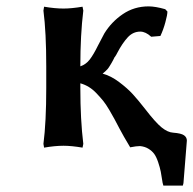

<svg xmlns="http://www.w3.org/2000/svg" viewBox="-20 -457 606 602"><path d="M125 -181.2V-249Q125 -355.5 116.2 -423.8L118.2 -436Q152.3 -430.2 179.2 -430.2Q204.1 -430.2 238.8 -436L241.2 -423.8Q231.9 -347.7 231.9 -249Q249.5 -254.9 261.5 -270.5Q273.4 -286.1 287.1 -314Q305.7 -350.1 307.1 -352.1Q329.6 -388.7 365.2 -412.8Q400.9 -437 445.8 -437Q466.8 -437 498 -428.2L504.9 -420.9Q504.9 -410.6 498.5 -387.2Q492.2 -363.8 482.9 -344.2L454.1 -341.8Q436.5 -357.9 419.9 -357.9Q397 -357.9 380.4 -339.8Q363.8 -321.8 348.1 -292Q347.7 -291 344.7 -285.6Q341.8 -280.3 339.8 -277.8V-278.8Q338.9 -276.4 334.5 -268.1Q330.1 -259.8 328.6 -257.6Q327.1 -255.4 323.5 -249.3Q319.8 -243.2 317.1 -240.2Q314.5 -237.3 310.3 -233.4Q306.2 -229.5 301.8 -226.1Q327.6 -219.2 353.5 -199.7Q379.4 -180.2 396 -162.1Q412.6 -144 435.1 -115.2Q467.8 -72.8 486.8 -57.4Q505.9 -42 522.9 -41Q548.3 -39.1 557.1 -32.7Q565.9 -26.4 565.9 -16.1L555.2 117.2Q555.2 118.2 554.2 121.3Q553.2 124.5 553.2 125H492.2L490.2 117.2V118.2Q486.8 95.2 484.1 81.5Q481.4 67.9 475.8 51.3Q470.2 34.7 463.4 25.4Q456.5 16.1 445.3 9.3Q434.1 2.4 418.9 1Q407.7 1 388.2 4.9Q366.2 -31.7 355 -53.2Q344.2 -73.7 338.9 -83.7Q333.5 -93.8 322.8 -112.1Q312 -130.4 303.5 -140.9Q294.9 -151.4 283.2 -163.8Q271.5 -176.3 258.8 -184.1Q246.1 -191.9 231.9 -195.8V-181.2Q231.9 -82 241.2 -5.9L238.8 5.9Q204.1 0 179.2 0Q152.3 0 118.2 5.9L116.2 -5.9Q125 -74.2 125 -181.2Z"/></svg>

Font: Linear Smooth
Style: Bold
Weight: 700
Designer: Philipp H. Poll, Flanker
Foundry: Philipp H. Poll, reworked by Flanker
Version: Version 1.061 | FøM Fix